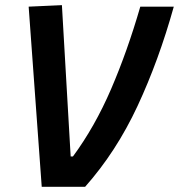

<svg xmlns="http://www.w3.org/2000/svg" viewBox="-20 -719 689 739"><path d="M140.6 0 90.3 -693.4 218.3 -699.2 252 -116.7H260.7Q345.2 -231.4 407.7 -376.5Q470.2 -521.5 520 -693.4H648.9Q591.3 -486.8 509.3 -310.8Q427.2 -134.8 307.6 0Z"/></svg>

Font: Cascadia Mono NF
Style: Italic
Weight: 400
Italic angle: -10°
Monospace: yes
Designer: Aaron Bell
Foundry: Saja Typeworks
Version: Version 2404.023